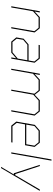

<svg xmlns="http://www.w3.org/2000/svg" viewBox="1258 -2034 964 3519"><g transform="rotate(90 1739.5 -275.0)"><path d="M95 0 187 -523H209L192 -428L295 -523H498L575 -428L500 0H478L552 -424L490 -501H301L187 -398L117 0Z M744 0 666 -92 690 -227 795 -317H1089L1107 -424L1045 -501H803L807 -523H1053L1130 -428L1055 0H1033L1048 -89L945 0ZM752 -22H939L1054 -119L1085 -295H800L710 -218L690 -99Z M1240 0 1332 -523H1354L1337 -428L1440 -523H1643L1718 -430L1818 -523H2022L2099 -428L2023 0H2001L2076 -424L2014 -501H1824L1716 -403L1645 0H1623L1698 -424L1635 -501H1446L1332 -398L1262 0Z M2284 0 2209 -92 2269 -432 2374 -523H2596L2673 -428L2642 -253H2260L2233 -99L2295 -22H2593L2589 0ZM2264 -275H2624L2650 -424L2588 -501H2379L2290 -424Z M2773 0 2903 -737H2925L2795 0Z M3039 187 3178 -47H3156L3002 -523H3024L3171 -73H3191L3454 -523H3479L3061 187Z"/></g></svg>

Font: Tomorrow Thin
Style: Italic
Weight: 250
Italic angle: -10°
Designer: Tony de Marco, Monica Rizzolli
Foundry: Just in Type
Version: Version 2.002